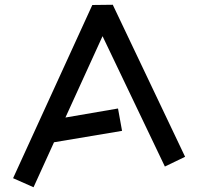

<svg xmlns="http://www.w3.org/2000/svg" viewBox="-20 -763 833 807"><path d="M121 24 35 -14 368 -742 454 -743 758 -104 673 -63 411 -611 255 -269 476 -307 493 -213 207 -165Z"/></svg>

Font: ZCOOL KuaiLe
Style: Regular
Weight: 400
Designer: Lui Bingke
Foundry: ZCOOL
Version: Version 3.51;August 12, 2021;FontCreator 13.0.0.2613 64-bit